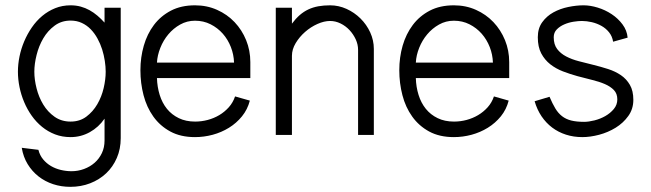

<svg xmlns="http://www.w3.org/2000/svg" viewBox="-20 -518 2500 737"><path d="M443.4 12.2Q443.4 53.7 428.5 88.1Q413.6 122.6 387.5 147.2Q361.3 171.9 326.2 185.5Q291 199.2 250 199.2Q215.3 199.2 184.1 189Q152.8 178.7 127.9 159.2Q103 139.6 86.2 112.1Q69.3 84.5 63.5 49.3L127.4 57.1Q132.8 78.6 145.8 94Q158.7 109.4 175.8 119.4Q192.9 129.4 213.4 134.3Q233.9 139.2 254.4 139.2Q279.8 139.2 302.7 130.6Q325.7 122.1 343.3 106.7Q360.8 91.3 371.1 69.6Q381.3 47.9 381.3 21.5V-62.5Q358.9 -29.8 324.7 -10.7Q290.5 8.3 251 8.3Q218.8 8.3 191.4 -2.2Q164.1 -12.7 141.6 -31Q119.1 -49.3 101.8 -73.7Q84.5 -98.1 72.8 -126Q61 -153.8 54.9 -183.8Q48.8 -213.9 48.8 -242.7Q48.8 -271.5 54.9 -301.3Q61 -331.1 73 -359.4Q85 -387.7 102.3 -412.8Q119.6 -438 142.1 -456.8Q164.6 -475.6 191.9 -486.6Q219.2 -497.6 251 -497.6Q271.5 -497.6 289.6 -492.7Q307.6 -487.8 323.5 -479Q339.4 -470.2 353.8 -458Q368.2 -445.8 381.3 -431.2V-488.3H443.4ZM385.7 -242.7Q385.7 -262.2 382.3 -284.4Q378.9 -306.6 372.1 -328.4Q365.2 -350.1 354.2 -370.1Q343.3 -390.1 328.4 -405.5Q313.5 -420.9 294.2 -429.9Q274.9 -439 251 -439Q215.8 -439 189.5 -419.4Q163.1 -399.9 146 -370.6Q128.9 -341.3 120.4 -306.9Q111.8 -272.5 111.8 -242.7Q111.8 -212.4 120.4 -178.7Q128.9 -145 146 -116.7Q163.1 -88.4 189.5 -69.8Q215.8 -51.3 251 -51.3Q286.1 -51.3 311.5 -70.3Q336.9 -89.4 353.5 -117.9Q370.1 -146.5 377.9 -179.9Q385.7 -213.4 385.7 -242.7Z M939 -131.8Q930.2 -97.7 908.9 -71.5Q887.7 -45.4 858.9 -27.6Q830.1 -9.8 796.4 -0.7Q762.7 8.3 728.5 8.3Q673.3 8.3 633.8 -13.2Q594.2 -34.7 568.6 -70.6Q543 -106.4 531 -152.6Q519 -198.7 519 -248.5Q519 -297.9 532 -342.8Q544.9 -387.7 570.8 -422.1Q596.7 -456.5 636 -477.1Q675.3 -497.6 728.5 -497.6Q774.4 -497.6 813.2 -480.2Q852.1 -462.9 880.4 -433.1Q908.7 -403.3 924.8 -363.8Q940.9 -324.2 940.9 -279.8V-218.3H582.5Q583.5 -184.1 593 -153.6Q602.5 -123 620.8 -100.3Q639.2 -77.6 666.3 -64.5Q693.4 -51.3 729 -51.3Q753.4 -51.3 777.3 -57.6Q801.3 -64 821.8 -76.2Q842.3 -88.4 858.4 -106.4Q874.5 -124.5 882.3 -147.9ZM878.4 -277.8Q877.4 -308.6 866.2 -337.4Q855 -366.2 835.2 -388.7Q815.4 -411.1 788.3 -424.8Q761.2 -438.5 728.5 -438.5Q697.8 -438.5 671.6 -423.8Q645.5 -409.2 626.2 -386.2Q606.9 -363.3 595.5 -334.5Q584 -305.7 582.5 -277.8Z M1100.6 -488.3V-427.2Q1115.2 -446.8 1130.6 -460.2Q1146 -473.6 1163.8 -481.9Q1181.6 -490.2 1202.1 -493.9Q1222.7 -497.6 1247.1 -497.6Q1279.8 -497.6 1310.1 -483.9Q1340.3 -470.2 1363.8 -447Q1387.2 -423.8 1401.1 -393.6Q1415 -363.3 1415 -330.1V0H1354.5V-326.7Q1354.5 -347.2 1345.5 -366.9Q1336.4 -386.7 1321.5 -402.6Q1306.6 -418.5 1287.1 -428Q1267.6 -437.5 1247.1 -437.5Q1224.1 -437.5 1198.5 -426Q1172.9 -414.6 1151.1 -395.5Q1129.4 -376.5 1115 -352.5Q1100.6 -328.6 1100.6 -303.7V0H1038.6V-488.3Z M1932.6 -131.8Q1923.8 -97.7 1902.6 -71.5Q1881.3 -45.4 1852.5 -27.6Q1823.7 -9.8 1790 -0.7Q1756.3 8.3 1722.2 8.3Q1667 8.3 1627.4 -13.2Q1587.9 -34.7 1562.3 -70.6Q1536.6 -106.4 1524.7 -152.6Q1512.7 -198.7 1512.7 -248.5Q1512.7 -297.9 1525.6 -342.8Q1538.6 -387.7 1564.5 -422.1Q1590.3 -456.5 1629.6 -477.1Q1668.9 -497.6 1722.2 -497.6Q1768.1 -497.6 1806.9 -480.2Q1845.7 -462.9 1874 -433.1Q1902.3 -403.3 1918.5 -363.8Q1934.6 -324.2 1934.6 -279.8V-218.3H1576.2Q1577.1 -184.1 1586.7 -153.6Q1596.2 -123 1614.5 -100.3Q1632.8 -77.6 1659.9 -64.5Q1687 -51.3 1722.7 -51.3Q1747.1 -51.3 1771 -57.6Q1794.9 -64 1815.4 -76.2Q1835.9 -88.4 1852.1 -106.4Q1868.2 -124.5 1876 -147.9ZM1872.1 -277.8Q1871.1 -308.6 1859.9 -337.4Q1848.6 -366.2 1828.9 -388.7Q1809.1 -411.1 1782 -424.8Q1754.9 -438.5 1722.2 -438.5Q1691.4 -438.5 1665.3 -423.8Q1639.2 -409.2 1619.9 -386.2Q1600.6 -363.3 1589.1 -334.5Q1577.6 -305.7 1576.2 -277.8Z M2333.5 -357.9Q2330.1 -378.9 2317.9 -394Q2305.7 -409.2 2288.6 -418.7Q2271.5 -428.2 2251.7 -432.9Q2231.9 -437.5 2213.4 -437.5Q2199.7 -437.5 2181.2 -434.6Q2162.6 -431.6 2145.8 -424.3Q2128.9 -417 2117.2 -405Q2105.5 -393.1 2105.5 -375Q2105.5 -347.2 2118.7 -329.8Q2131.8 -312.5 2153.3 -301.3Q2174.8 -290 2202.1 -283Q2229.5 -275.9 2258.3 -268.8Q2287.1 -261.7 2314.5 -252.9Q2341.8 -244.1 2363.3 -229.5Q2384.8 -214.8 2397.9 -192.1Q2411.1 -169.4 2411.1 -134.8Q2411.1 -99.6 2391.8 -72.8Q2372.6 -45.9 2343.3 -27.8Q2314 -9.8 2279.8 -0.7Q2245.6 8.3 2215.3 8.3Q2181.6 8.3 2152.3 -1.2Q2123 -10.7 2099.6 -28.3Q2076.2 -45.9 2058.8 -71.5Q2041.5 -97.2 2032.2 -129.4L2089.4 -146.5Q2100.6 -120.1 2111.6 -101.8Q2122.6 -83.5 2137.5 -72Q2152.3 -60.5 2172.6 -55.4Q2192.9 -50.3 2222.2 -50.3Q2239.7 -50.3 2262 -55.9Q2284.2 -61.5 2303.5 -72.5Q2322.8 -83.5 2336.2 -99.6Q2349.6 -115.7 2349.6 -136.7Q2349.6 -158.7 2336.4 -172.4Q2323.2 -186 2301.8 -195.3Q2280.3 -204.6 2252.9 -211.2Q2225.6 -217.8 2197 -225.6Q2168.5 -233.4 2141.1 -243.9Q2113.8 -254.4 2092.3 -271.2Q2070.8 -288.1 2057.6 -313Q2044.4 -337.9 2044.4 -375Q2044.4 -409.2 2061.3 -432.6Q2078.1 -456.1 2104.2 -470.5Q2130.4 -484.9 2161.4 -491.2Q2192.4 -497.6 2220.2 -497.6Q2245.6 -497.6 2274.4 -488.8Q2303.2 -480 2327.9 -463.6Q2352.5 -447.3 2369.6 -424.3Q2386.7 -401.4 2389.2 -373.5Z"/></svg>

Font: SengPathom
Style: Regular
Weight: 400
Designer: John M. Durdin
Foundry: Lao Script for Windows
Version: Version 1.300